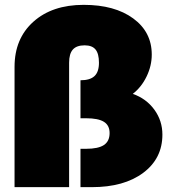

<svg xmlns="http://www.w3.org/2000/svg" viewBox="-20 -772 710 792"><path d="M40 0V-496.1Q40 -612.8 117.7 -682.4Q195.3 -752 325.2 -752Q453.1 -752 529.5 -696Q606 -640.1 606 -546.9Q606 -500.5 584.7 -456.5Q563.5 -412.6 527.8 -384.8Q583.5 -365.2 616.7 -319.6Q649.9 -273.9 649.9 -216.8Q649.9 -118.2 570.8 -59.1Q491.7 0 358.9 0H312V-158.2H335Q385.3 -158.2 408.7 -173.8Q432.1 -189.5 432.1 -223.1Q432.1 -254.9 408.7 -269.5Q385.3 -284.2 335 -284.2H312V-440.9Q351.6 -440.9 369.9 -458.3Q388.2 -475.6 388.2 -513.2Q388.2 -550.8 374 -567.9Q359.9 -585 329.1 -585Q295.9 -585 280.5 -567.6Q265.1 -550.3 265.1 -513.2V0Z"/></svg>

Font: Trueno Black
Style: Regular
Weight: 900
Designer: Julieta Ulanovsky
Foundry: Julieta Ulanovsky
Version: Version 3.001b | FøM Fix